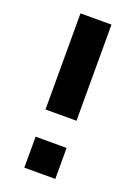

<svg xmlns="http://www.w3.org/2000/svg" viewBox="-124 -676 516 728"><g transform="rotate(20 134.0 -311.5)"><path d="M71 -234.7V-622.6H196V-234.7ZM71 0V-125H196V0Z"/></g></svg>

Font: Playfair 144pt SemiCondensed ExtraBold
Style: Regular
Weight: 800
Width: 4
Designer: Claus Eggers Sørensen
Foundry: Claus Eggers Sørensen
Version: Version 2.203